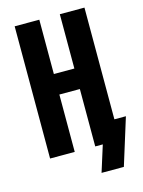

<svg xmlns="http://www.w3.org/2000/svg" viewBox="-130 -810 768 1031"><g transform="rotate(-15 254.0 -294.5)"><path d="M303 146 349 0H307V-319H193V0H56V-735H193V-433H307V-735H444V-114H508L427 146Z"/></g></svg>

Font: Iosevka SS18 Heavy
Style: Regular
Weight: 900
Monospace: yes
Designer: Belleve Invis
Foundry: Belleve Invis
Version: Version 25.1.1; ttfautohint (v1.8.4)